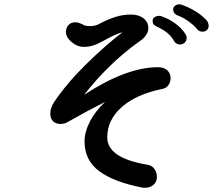

<svg xmlns="http://www.w3.org/2000/svg" viewBox="-20 -835 1040 897"><path d="M901 -699Q884 -719 859 -736.5Q834 -754 812 -762Q789 -770 789 -792Q789 -801 797 -807.5Q805 -814 816 -815Q822 -815 825 -814Q859 -803 892 -783Q925 -763 947 -738Q953 -730 955 -717Q955 -702 946.5 -694.5Q938 -687 926 -687Q910 -687 901 -699ZM792 -645Q771 -684 716 -709Q704 -714 698.5 -720Q693 -726 693 -739Q693 -749 702.5 -755Q712 -761 723 -761Q731 -761 737 -758Q771 -746 800 -724.5Q829 -703 847 -675Q852 -667 852 -658Q852 -645 843 -636Q834 -627 820 -627Q812 -627 804 -632Q796 -637 792 -645ZM777 -470Q777 -452 767 -437.5Q757 -423 740 -420Q617 -395 549 -335Q481 -275 481 -193Q481 -96 671 -65Q689 -62 701 -46.5Q713 -31 713 -7Q713 14 697.5 28Q682 42 662 42H647Q510 15 442.5 -36Q375 -87 375 -174Q375 -219 400.5 -268Q426 -317 471 -359Q384 -315 298 -266Q283 -256 262 -256Q241 -256 228 -268.5Q215 -281 215 -304Q215 -331 232 -357Q292 -446 381.5 -534Q471 -622 553 -685Q517 -675 461 -643Q436 -629 415.5 -622.5Q395 -616 372 -616Q341 -616 314.5 -638.5Q288 -661 288 -686Q288 -705 300 -718Q312 -731 332 -731Q342 -731 352 -727Q362 -723 364 -722Q376 -713 400 -713Q423 -713 439 -721Q482 -744 518 -755.5Q554 -767 592 -767Q629 -767 651 -749Q673 -731 673 -704Q673 -687 662 -670.5Q651 -654 629 -640Q488 -539 373 -392Q570 -521 718 -521Q746 -521 761.5 -506.5Q777 -492 777 -470Z"/></svg>

Font: Tsukimi Rounded SemiBold
Style: Regular
Weight: 600
Designer: Takashi Funayama
Foundry: Takashi Funayama
Version: Version 1.032; ttfautohint (v1.8.3)